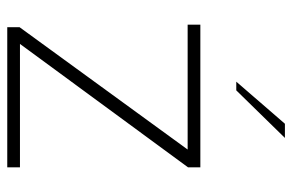

<svg xmlns="http://www.w3.org/2000/svg" viewBox="-158 -647 805 529"><g transform="rotate(90 244.5 -382.5)"><path d="M55 0V-34L392 -497H48V-532H441V-498L101 -35H441V0ZM205 -631 321 -765H360L229 -631Z"/></g></svg>

Font: Exo Thin ExtraLight
Style: Regular
Weight: 250
Version: Version 2.000